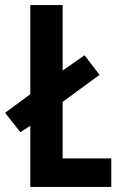

<svg xmlns="http://www.w3.org/2000/svg" viewBox="-38 -734 475 754"><path d="M399 0V-112H208V-334L353 -440L294 -517L208 -457V-714H81V-364L-18 -291L42 -215L81 -240V0Z"/></svg>

Font: Noto Sans UI Condensed
Style: Bold
Weight: 700
Width: 3
Designer: Monotype Design Team
Foundry: Monotype Imaging Inc.
Version: 1.001